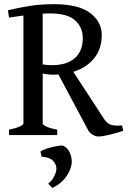

<svg xmlns="http://www.w3.org/2000/svg" viewBox="-20 -650 616 924"><path d="M469.7 -481.9Q469.7 -419.4 438.5 -376.7Q407.2 -334 354.5 -312.3Q301.8 -290.5 237.3 -290.5Q223.6 -290.5 209.2 -292.2Q194.8 -293.9 179.7 -297.4L176.8 -341.3Q193.8 -338.4 205.3 -337.4Q216.8 -336.4 229 -336.4Q302.2 -336.4 340.3 -370.4Q378.4 -404.3 378.4 -466.8Q378.4 -517.6 342 -551.5Q305.7 -585.4 219.7 -585.4Q176.8 -585.4 125 -579.3Q73.2 -573.2 23.4 -565.4L18.1 -600.6Q65.9 -611.8 119.1 -620.8Q172.4 -629.9 238.8 -629.9Q358.4 -629.9 414.1 -587.4Q469.7 -544.9 469.7 -481.9ZM573.2 -20.5Q541 -9.8 507.1 -1.5Q473.1 6.8 454.1 6.8Q440.4 6.8 426.8 -1.2Q413.1 -9.3 406.2 -20L257.3 -298.8L315.4 -331.1L482.4 -75.2Q497.6 -54.2 515.9 -48.8Q534.2 -43.5 567.4 -46.4ZM23.4 0V-25.9Q56.2 -32.7 74.5 -41Q92.8 -49.3 92.8 -55.7V-592.8H185.5V-55.7Q185.5 -49.8 202.6 -41.3Q219.7 -32.7 255.4 -25.9V0ZM324.7 138.2Q320.8 168.5 297.6 201.4Q274.4 234.4 231.9 254.4L211.9 233.9Q227.1 223.1 238.8 202.1Q250.5 181.2 251.5 163.6Q252 141.6 235.4 124Q218.8 106.4 180.2 104L174.8 79.6Q182.6 72.8 204.6 65.4Q226.6 58.1 249.5 53.7Q272.5 49.3 283.2 50.8Q307.6 62.5 317.6 88.4Q327.6 114.3 324.7 138.2Z"/></svg>

Font: Gentium Book Plus
Style: Regular
Weight: 400
Designer: Victor Gaultney, Annie Olsen, Iska Routamaa, Becca Hirsbrunner
Foundry: SIL International
Version: Version 6.101